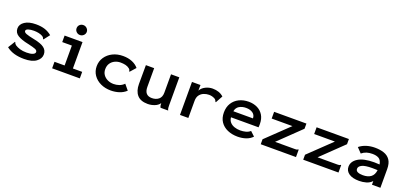

<svg xmlns="http://www.w3.org/2000/svg" viewBox="19 -1609 5362 2548"><g transform="rotate(20 2700.0 -335.0)"><path d="M311 11Q234 11 171.5 -6.5Q109 -24 60 -63L116 -153L121 -162L128 -157Q130 -149 134 -142Q138 -135 150 -124Q180 -104 219.5 -92Q259 -80 313 -80Q368 -80 400 -93.5Q432 -107 432 -130Q432 -153 402 -165.5Q372 -178 295 -195Q196 -215 143.5 -248Q91 -281 91 -341Q91 -399 148.5 -437.5Q206 -476 307 -476Q379 -476 432.5 -458.5Q486 -441 530 -404L471 -328L464 -320L458 -326Q457 -334 452.5 -340.5Q448 -347 436 -357Q410 -372 377.5 -379Q345 -386 309 -386Q262 -386 230 -375.5Q198 -365 198 -344Q198 -324 232 -310.5Q266 -297 347 -281Q449 -261 494 -226.5Q539 -192 539 -135Q539 -74 480.5 -31.5Q422 11 311 11Z M705 0V-92H848V-373H712V-465H965V-92H1096V0ZM900 -541Q870 -541 849 -561.5Q828 -582 828 -611Q828 -641 848.5 -661Q869 -681 900 -681Q929 -681 950.5 -660Q972 -639 972 -611Q972 -582 950.5 -561.5Q929 -541 900 -541Z M1536 11Q1455 11 1390.5 -19.5Q1326 -50 1288.5 -104.5Q1251 -159 1251 -229Q1251 -300 1288.5 -356Q1326 -412 1390.5 -444Q1455 -476 1536 -476Q1609 -476 1665.5 -452.5Q1722 -429 1756 -387L1692 -315L1686 -308L1679 -314Q1678 -322 1675.5 -329.5Q1673 -337 1661 -348Q1636 -368 1604 -375.5Q1572 -383 1533 -383Q1492 -383 1454.5 -365.5Q1417 -348 1394 -314Q1371 -280 1371 -231Q1371 -185 1394.5 -152Q1418 -119 1456.5 -101Q1495 -83 1541 -83Q1580 -83 1618.5 -96Q1657 -109 1687 -140L1750 -64Q1707 -24 1651 -6.5Q1595 11 1536 11Z M2057 11Q1956 11 1907.5 -44.5Q1859 -100 1859 -199L1860 -465H1977V-200Q1977 -81 2083 -81Q2139 -81 2177 -111.5Q2215 -142 2215 -206V-465H2332V-73Q2332 -53 2333.5 -35Q2335 -17 2344 0H2236Q2228 -15 2226 -30Q2224 -45 2224 -61Q2199 -25 2152.5 -7Q2106 11 2057 11Z M2511 -465H2631L2630 -386Q2653 -428 2701 -452Q2749 -476 2801 -476Q2897 -476 2956 -421L2905 -328L2901 -320L2893 -324Q2890 -332 2886.5 -339.5Q2883 -347 2871 -358Q2831 -382 2784 -382Q2746 -382 2710 -367.5Q2674 -353 2651.5 -322Q2629 -291 2629 -240V1H2511Z M3326 11Q3246 11 3182.5 -17Q3119 -45 3083 -98.5Q3047 -152 3047 -229Q3047 -306 3081.5 -361.5Q3116 -417 3176 -446.5Q3236 -476 3311 -476Q3378 -476 3432 -450Q3486 -424 3517.5 -372.5Q3549 -321 3549 -246Q3549 -236 3548.5 -223Q3548 -210 3547 -201H3158Q3162 -158 3186.5 -131.5Q3211 -105 3249 -92Q3287 -79 3331 -79Q3370 -79 3407 -88.5Q3444 -98 3471 -122L3533 -64Q3496 -25 3442 -7Q3388 11 3326 11ZM3160 -287H3437Q3436 -336 3399 -361.5Q3362 -387 3305 -387Q3250 -387 3209.5 -363Q3169 -339 3160 -287Z M3651 -70 3964 -370H3671V-465H4127V-392L3819 -95H4103Q4120 -95 4127 -97Q4134 -99 4140 -105H4149V0H3651Z M4251 -70 4564 -370H4271V-465H4727V-392L4419 -95H4703Q4720 -95 4727 -97Q4734 -99 4740 -105H4749V0H4251Z M5043 11Q4949 11 4898 -24.5Q4847 -60 4847 -119Q4847 -194 4924 -242Q5001 -290 5149 -290Q5180 -290 5225 -287Q5215 -346 5180.5 -366.5Q5146 -387 5089 -387Q5045 -387 5009 -376Q4973 -365 4940 -338L4875 -406Q4920 -442 4975.5 -459Q5031 -476 5094 -476Q5164 -476 5220 -457.5Q5276 -439 5308.5 -392.5Q5341 -346 5341 -263V0H5222V-52Q5189 -16 5141 -2.5Q5093 11 5043 11ZM4963 -132Q4963 -102 4991 -89.5Q5019 -77 5064 -77Q5134 -77 5176 -108Q5218 -139 5226 -207Q5207 -208 5186 -208.5Q5165 -209 5150 -209Q5051 -209 5007 -187.5Q4963 -166 4963 -132Z"/></g></svg>

Font: Inconsolata Expanded Bold
Style: Regular
Weight: 700
Width: 7
Monospace: yes
Designer: Raph Levien, Cyreal, Brenton Simpson
Foundry: Raph Levien, Cyreal, Google
Version: Version 3.001; ttfautohint (v1.8.2.53-6de2)